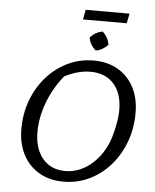

<svg xmlns="http://www.w3.org/2000/svg" viewBox="-61 -977 838 1037"><g transform="rotate(5 358.0 -458.5)"><path d="M321 9Q246 9 189.5 -24Q133 -57 102 -116.5Q71 -176 71 -256Q71 -339 98.5 -412Q126 -485 175 -540Q224 -595 289 -626Q354 -657 429 -657Q504 -657 560 -624.5Q616 -592 647 -533Q678 -474 678 -394Q678 -309 650.5 -236Q623 -163 574.5 -108Q526 -53 461.5 -22Q397 9 321 9ZM326 -49Q398 -49 459 -96.5Q520 -144 554 -226Q569 -265 579 -315.5Q589 -366 589 -403Q589 -493 543 -544Q497 -595 417 -595Q347 -595 276 -557Q221 -490 190 -408Q159 -326 159 -246Q159 -156 204 -102.5Q249 -49 326 -49ZM351 -873 361 -926H599L588 -873ZM463 -817Q494 -788 500 -749Q488 -735 470 -724.5Q452 -714 434 -712Q403 -738 395 -778Q422 -810 463 -817Z"/></g></svg>

Font: Piazzolla SC
Style: Italic
Weight: 400
Italic angle: -11.3°
Designer: Juan Pablo del Peral
Foundry: Huerta Tipografica
Version: Version 1.330